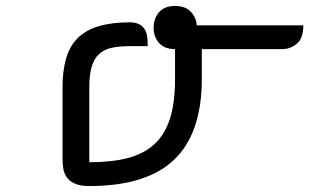

<svg xmlns="http://www.w3.org/2000/svg" viewBox="-20 -625 1039 645"><path d="M496 -532Q496 -562 514 -583.5Q532 -605 568 -605Q602 -605 620.5 -586Q639 -567 641 -540H999Q999 -496 977 -478Q955 -460 929 -460H658V-360Q658 -178 565.5 -89Q473 0 280 0Q252 0 234.5 -7Q217 -14 207 -26Q197 -38 193.5 -54.5Q190 -71 190 -90V-331Q190 -387 202 -428.5Q214 -470 241 -497Q268 -524 311.5 -537Q355 -550 417 -550Q445 -550 460.5 -534Q476 -518 476 -480V-470H417Q381 -470 355.5 -464.5Q330 -459 313 -443.5Q296 -428 288 -401Q280 -374 280 -331V-80Q355 -80 409 -94Q463 -108 498.5 -140.5Q534 -173 551 -226.5Q568 -280 568 -360V-460Q532 -460 514 -481Q496 -502 496 -532Z"/></svg>

Font: Warnes
Style: Regular
Weight: 400
Designer: Eduardo Rodriguez Tunni
Foundry: Eduardo Rodriguez Tunni
Version: Version 1.001